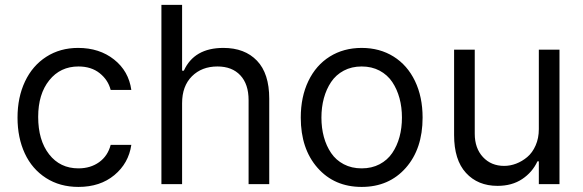

<svg xmlns="http://www.w3.org/2000/svg" viewBox="-20 -747 2367 779"><path d="M298.3 11.4Q386.4 11.4 444.1 -36.6Q501.8 -84.5 512.8 -159.1H429Q417.3 -114.3 382.3 -89.1Q347.3 -63.9 298.3 -63.9Q223.7 -63.9 179.3 -120.9Q134.9 -177.9 134.9 -272.7Q134.9 -365.4 179.9 -421.3Q224.8 -477.3 298.3 -477.3Q350.5 -477.3 384.6 -449.9Q418.7 -422.6 429 -382.1H512.8Q502.1 -458.8 442.6 -505.7Q383.2 -552.6 296.9 -552.6Q224.1 -552.6 168 -516.7Q111.9 -480.8 81.5 -416.5Q51.1 -352.3 51.1 -269.9Q51.1 -188.2 80.6 -124.6Q110.1 -61.1 166.5 -24.9Q223 11.4 298.3 11.4Z M718.8 -328.1Q718.8 -397.7 758.7 -437.5Q798.7 -477.3 862.2 -477.3Q921.5 -477.3 955.1 -441.4Q988.6 -405.5 988.6 -340.9V0H1072.4V-346.6Q1072.4 -448.9 1022.7 -500.7Q973 -552.6 886.4 -552.6Q767.8 -552.6 725.9 -460.2H718.8V-727.3H634.9V0H718.8Z M1694.6 -269.9Q1694.6 -354 1663.7 -418.3Q1632.8 -482.6 1576.7 -517.6Q1520.6 -552.6 1447.4 -552.6Q1374.3 -552.6 1318.2 -517.6Q1262.1 -482.6 1231.2 -418.3Q1200.3 -354 1200.3 -269.9Q1200.3 -143.1 1268.5 -65.9Q1336.6 11.4 1447.4 11.4Q1558.2 11.4 1626.4 -65.9Q1694.6 -143.1 1694.6 -269.9ZM1520.1 -80.6Q1488.3 -63.9 1447.4 -63.9Q1406.6 -63.9 1374.8 -80.6Q1343 -97.3 1323.5 -126.1Q1304 -154.8 1294 -191.4Q1284.1 -228 1284.1 -269.9Q1284.1 -311.8 1294 -348.5Q1304 -385.3 1323.5 -414.4Q1343 -443.5 1374.8 -460.4Q1406.6 -477.3 1447.4 -477.3Q1488.3 -477.3 1520.1 -460.4Q1551.8 -443.5 1571.4 -414.4Q1590.9 -385.3 1600.9 -348.5Q1610.8 -311.8 1610.8 -269.9Q1610.8 -228 1600.9 -191.4Q1590.9 -154.8 1571.4 -126.1Q1551.8 -97.3 1520.1 -80.6Z M2166.2 -223Q2166.2 -186.4 2153.2 -157Q2140.3 -127.5 2119.3 -109.9Q2098.4 -92.3 2074.2 -83.1Q2050.1 -73.9 2025.6 -73.9Q1972.7 -73.9 1939.5 -109.7Q1906.2 -145.6 1906.2 -204.5V-545.5H1822.4V-198.9Q1822.4 -98 1870.6 -45.5Q1918.7 7.1 1998.6 7.1Q2057.2 7.1 2098.5 -20.4Q2139.9 -47.9 2160.5 -92.3H2166.2V0H2250V-545.5H2166.2Z"/></svg>

Font: Inter-Regular
Style: Regular
Weight: 500
Designer: Rasmus Andersson
Foundry: rsms
Version: ""